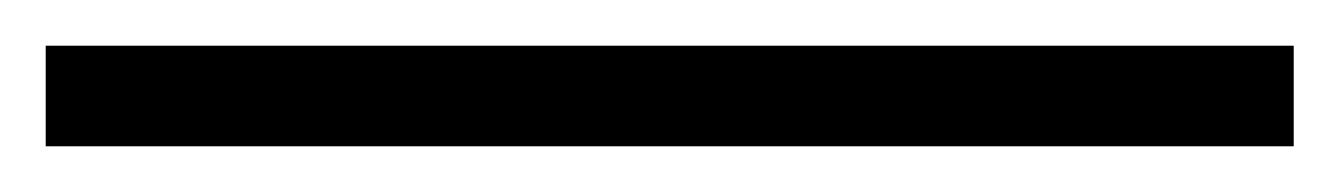

<svg xmlns="http://www.w3.org/2000/svg" viewBox="-20 4 586 84"><path d="M0 24V68H546V24H0Z"/></svg>

Font: Maven Pro
Style: Regular
Weight: 400
Designer: Joe Prince
Foundry: Joe Prince
Version: Version 1.003